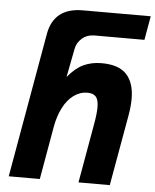

<svg xmlns="http://www.w3.org/2000/svg" viewBox="-55 -837 715 883"><g transform="rotate(5 302.5 -395.0)"><path d="M291.5 -790H605L585.5 -679.5H356Q321 -679.5 297.5 -659Q274 -638.5 269 -609.5L243.5 -478Q278.5 -521 315.8 -538.2Q353 -555.5 399 -555.5Q478.5 -555.5 514.5 -516.5Q550.5 -477.5 550.5 -404Q550.5 -368.5 543 -327L485 0H340.5L388.5 -272Q397.5 -321.5 397.5 -351.5Q397.5 -386 385.2 -400.2Q373 -414.5 346 -414.5Q311.5 -414.5 282.5 -393.2Q253.5 -372 233.8 -333.5Q214 -295 205 -245L162 0H18.5L136 -666.5Q157.5 -790 291.5 -790Z"/></g></svg>

Font: JuliaMono ExtraBoldItalic
Style: Regular
Weight: 800
Italic angle: -9°
Monospace: yes
Designer: cormullion
Foundry: corm
Version: Version 0.049; ttfautohint (v1.8.4)